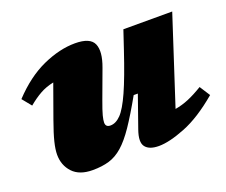

<svg xmlns="http://www.w3.org/2000/svg" viewBox="-96 -684 997 846"><g transform="rotate(-20 403.0 -261.0)"><path d="M456 -84.5 508.5 -234H489Q445 -156 411.8 -107Q378.5 -58 348.2 -31.5Q318 -5 284.5 5Q251 15 207 15Q145 15 113.5 -18.8Q82 -52.5 82 -102.5Q82 -126.5 90.5 -161.2Q99 -196 119.5 -253L175 -407.5Q139 -400 111 -384.2Q83 -368.5 53 -343.5L18 -386.5Q91.5 -465 171.2 -501Q251 -537 323.5 -537Q394.5 -537 410.5 -499.8Q426.5 -462.5 401 -394L352 -261.5Q335.5 -217 330.2 -196.2Q325 -175.5 325 -164.5Q325 -143 347.5 -143Q373 -143 396.8 -167.5Q420.5 -192 449 -255.5Q477.5 -319 516.5 -435.5L545.5 -522H774.5L641.5 -113.5Q674 -119 705 -132Q736 -145 774 -168L805.5 -119Q718 -45 642.2 -15Q566.5 15 517.5 15Q472.5 15 454.8 -7.8Q437 -30.5 456 -84.5Z"/></g></svg>

Font: Newsreader Caption ExtraBold
Style: Italic
Weight: 800
Italic angle: -17°
Designer: Hugues Gentile
Foundry: Production Type
Version: Version 1.001